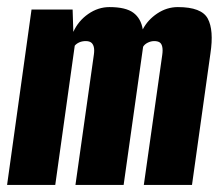

<svg xmlns="http://www.w3.org/2000/svg" viewBox="-23 -522 623 542"><path d="M-3 0 66 -495H182L184 -432Q198 -463 226 -482.5Q254 -502 286 -502Q332 -502 353.5 -486Q375 -470 380 -439Q394 -466 421 -484Q448 -502 479 -502Q546 -502 563.5 -469.5Q581 -437 571 -371L519 0H383L435 -367Q437 -381 435 -390Q433 -399 427.5 -402.5Q422 -406 412 -406Q403 -406 394 -401.5Q385 -397 381 -390L326 0H190L242 -368Q244 -382 241.5 -390.5Q239 -399 233.5 -402.5Q228 -406 219 -406Q209 -406 201 -402.5Q193 -399 188 -393L133 0Z"/></svg>

Font: Alumni Sans ExtraBold
Style: Italic
Weight: 800
Italic angle: -8°
Designer: Robert E. Leuschke
Foundry: Robert E. Leuschke
Version: Version 1.016